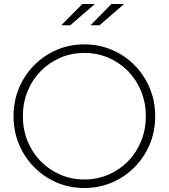

<svg xmlns="http://www.w3.org/2000/svg" viewBox="-20 -934 848 965"><path d="M404 11Q330 11 265.5 -16.5Q201 -44 152 -93.5Q103 -143 75.5 -208.5Q48 -274 48 -350Q48 -426 75.5 -491.5Q103 -557 152 -606.5Q201 -656 265.5 -683.5Q330 -711 404 -711Q478 -711 542.5 -683.5Q607 -656 656 -606.5Q705 -557 732.5 -491.5Q760 -426 760 -350Q760 -274 732.5 -208.5Q705 -143 656 -93.5Q607 -44 542.5 -16.5Q478 11 404 11ZM404 -32Q469 -32 525.5 -56.5Q582 -81 624 -124Q666 -167 689.5 -225Q713 -283 713 -350Q713 -417 689.5 -475Q666 -533 624 -576Q582 -619 525.5 -643.5Q469 -668 404 -668Q339 -668 282.5 -643.5Q226 -619 184 -576Q142 -533 118.5 -475Q95 -417 95 -350Q95 -283 118.5 -225Q142 -167 184 -124Q226 -81 282.5 -56.5Q339 -32 404 -32ZM288 -807 394 -914H457L333 -807ZM435 -807 540 -914H604L480 -807Z"/></svg>

Font: Red Hat Display
Style: Regular
Weight: 300
Designer: Pentagram, MCKL
Foundry: Pentagram, MCKL
Version: Version 1.023